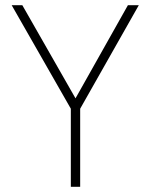

<svg xmlns="http://www.w3.org/2000/svg" viewBox="-20 -720 580 740"><path d="M289 -301 515 -700H473L271 -341L66 -700H25L253 -301V0H289Z"/></svg>

Font: TitilliumText22L
Style: 1 wt
Weight: 100
Designer: Campivisivi
Foundry: Campivisivi
Version: 1.000